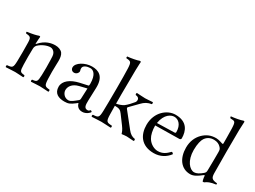

<svg xmlns="http://www.w3.org/2000/svg" viewBox="-45 -1273 2472 1860"><g transform="rotate(30 1190.5 -343.0)"><path d="M175 -341C172 -337 166 -328 166 -341C166 -370 171 -414 171 -414C171 -419 167 -421 159 -421C132 -411 99 -403 33 -394C31 -388 33 -383 35 -377C86 -372 95 -367.5 97 -312C98.9 -260.6 98.3 -153 97 -104C95 -26 87 -23 30 -18C24 -12 24 -1 30 5C69 4 92 0 133 0C170 0 184 4 224 5C230 -1 230 -12 224 -18C175 -23 169 -26 167 -104C165.8 -150.7 164.6 -235.5 167 -283C168 -303 175 -314 183 -323C219 -358 272 -379 309 -379C328 -379 349 -367 360 -345C370 -326 368.8 -300 370 -271C372 -221.1 372 -154.1 370 -104C366.9 -26.1 361 -23 311 -18C306 -12 306 -1 311 5C351 4 369 0 407 0C446 0 464 4 505 5C510 -1 510 -12 505 -18C452 -23 444.2 -26.1 441 -104C439 -153.5 439 -208 441 -258C441.6 -273 442.2 -287.5 442.2 -301.3C442.2 -335.2 438.6 -364.7 423 -386C407 -407 375 -419 342 -419C295 -419 233 -406 175 -341Z M818 -212 813 -95C812.5 -83.1 808 -77 800 -71C775 -51 741 -20 714 -20C666 -20 640 -62 640 -92C640 -129.5 664.8 -174.6 736 -192ZM813 -46C819 -26 834 10 885 10C932 10 966 -28 966 -33C966 -40 956 -46 952 -46C946 -46 943 -30 923 -30C886 -30 881.1 -60 883 -115L888 -257C892.7 -390.8 822 -419 752 -419C674 -419 590 -369 590 -318C590 -295 606 -279 628 -279C656 -279 672 -304 672 -316C672 -323 671 -329 669 -333C668 -336 667 -342 667 -352C667 -382 708 -397 744 -397C776 -397 819 -371 819 -263C819 -256 817 -243 814 -242L724 -222C631.4 -201.4 567 -153 567 -88C567 -15 619 10 686 10C730 10 750 1 792 -31L811 -46Z M1060 -103C1058 -24 1049 -21 991 -18C984.9 -11.9 985.1 -0.9 991 5C1031 4 1055 0 1096 0C1137 0 1161 4 1202 5C1207.9 -0.9 1208.1 -11.9 1202 -18C1144 -21 1135 -24 1133 -103C1132.5 -122.6 1131.9 -157.4 1131.4 -200C1179.5 -199.8 1195.9 -191.8 1217 -163L1286 -70C1313 -33.6 1319 -14 1323 0C1324 3 1324.8 5 1327 5C1342 3 1366.8 0 1380 0C1395 0 1440 3 1459 5C1465 -1 1465 -12 1459 -18C1427 -22 1402 -38 1377 -70L1251 -228C1248 -232 1244 -236 1244 -241C1244 -245 1244 -247 1248 -251L1332 -337C1361 -368 1394 -387 1432 -391C1438 -397 1438 -408 1432 -414C1397 -413 1383 -409 1349 -409C1313 -409 1290 -413 1255 -414C1249 -408 1249 -397 1255 -391C1308 -387 1296 -342 1287 -331C1265 -303 1235 -271 1211 -253C1189.5 -237.3 1149.8 -225.5 1131.2 -223.1C1130.9 -255.9 1130.7 -292.3 1130.7 -329.1C1130.7 -439.9 1132.2 -555.9 1133 -599C1134.2 -661 1137 -689 1137 -689C1137 -696 1133 -698 1124 -698C1100 -688 1034 -676 996 -673C994 -665 993 -660 999 -654C1049 -651 1056.7 -646.3 1060 -576C1061.8 -537.8 1062.7 -447.7 1062.7 -355.1C1062.7 -251.7 1061.1 -144.9 1060 -103Z M1568 -259C1586 -367 1649 -396 1685 -396C1731 -396 1775 -357 1775 -277C1775 -268 1771 -264.3 1761 -264ZM1832 -89C1797 -53 1764 -27 1709 -27C1675 -27 1625 -47 1595 -96C1576 -127 1565 -175 1565 -230L1833 -234C1844 -234.2 1851 -241 1851 -251C1851 -331 1818 -419 1685 -419C1594.9 -419 1489 -338 1489 -193C1489 -140 1503 -87 1534 -51C1566 -13 1616 10 1685 10C1757 10 1814 -23 1852 -73C1849 -83 1843 -88 1832 -89Z M2223 -108C2222.3 -90 2221 -83 2208 -71C2173 -40 2142 -25 2118 -25C2067 -25 2007 -92 2007 -211C2007 -280 2021 -327 2035 -347C2065 -392 2110 -395 2129 -395C2163 -395 2190 -383 2209 -361C2222 -346 2225 -339 2225 -309C2225 -309 2225 -158 2223 -108ZM2212 -48C2217 -52 2224 -54 2224 -47C2224 -24 2234 10 2234 10C2242 13 2244 12 2252 10C2273 -7 2304 -22 2362 -29C2368 -35 2368 -38 2362 -44C2301 -49 2293.9 -67 2292 -114C2290 -164 2290 -549 2292 -599C2294.5 -661 2296 -689 2296 -689C2296 -696 2293 -698 2284 -698C2260 -688 2194 -676 2156 -673C2154 -665 2156 -660 2162 -654C2212 -651 2219.8 -655.9 2223 -576C2225 -526 2225 -411 2225 -411C2225 -404 2223 -402 2216 -402C2212 -402 2171 -419 2140 -419C2077 -419 2035 -397 1997 -361C1956 -320 1931 -265 1931 -194C1931 -77 1990 10 2093 10C2130 10 2165 -10 2212 -48Z"/></g></svg>

Font: Libertinus Serif Display
Style: Regular
Weight: 400
Designer: Philipp H. Poll
Foundry: Khaled Hosny
Version: Version 6.1